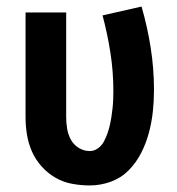

<svg xmlns="http://www.w3.org/2000/svg" viewBox="-20 -558 540 586"><path d="M254 8Q227 8 200 3Q173 -2 149.5 -15.5Q126 -29 107.5 -49.5Q89 -70 78 -94.5Q67 -119 62.5 -146Q58 -173 58 -200V-520H182V-200Q182 -182 185 -164.5Q188 -147 196.5 -131.5Q205 -116 220.5 -106.5Q236 -97 254 -97Q267 -97 278.5 -105Q290 -113 296.5 -125Q303 -137 307.5 -149.5Q312 -162 315 -175Q318 -188 320 -201Q322 -214 323.5 -227.5Q325 -241 325.5 -254.5Q326 -268 326 -281Q326 -339 317 -397Q308 -455 293 -511L412 -538Q430 -476 440 -412Q450 -348 450 -283Q450 -250 446.5 -217.5Q443 -185 434.5 -153Q426 -121 411 -91.5Q396 -62 373 -38.5Q350 -15 318.5 -3.5Q287 8 254 8Z"/></svg>

Font: Iosevka Extrabold
Style: Regular
Weight: 800
Monospace: yes
Designer: Belleve Invis
Foundry: Belleve Invis
Version: Version 32.5.0; ttfautohint (v1.8.4)